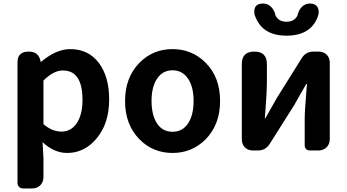

<svg xmlns="http://www.w3.org/2000/svg" viewBox="-20 -852 1966 1087"><path d="M112 215Q97 215 88 206Q79 197 79 182V-172V-500Q79 -560 143 -560Q198 -560 209 -508L210 -502H213Q298 -574 378 -574Q480 -574 539 -496.5Q598 -419 598 -289Q598 -151 525 -66Q457 14 360 14Q287 14 221 -47L226 44V150Q226 179 208 197Q190 215 161 215H152ZM328 -107Q380 -107 412 -151Q447 -199 447 -287Q447 -453 336 -453Q283 -453 226 -396V-272V-149Q275 -107 328 -107Z M957 14Q846 14 770 -63Q688 -146 688 -280Q688 -414 770 -497Q846 -574 957 -574Q1067 -574 1144 -497Q1226 -415 1226 -280Q1226 -147 1144 -63Q1067 14 957 14ZM957 -106Q1013 -106 1044.5 -153Q1076 -200 1076 -280Q1076 -360 1045 -406Q1013 -454 957 -454Q900 -454 869 -406Q838 -360 838 -280.5Q838 -201 869 -153Q900 -106 957 -106Z M1413 0Q1384 0 1366.5 -17.5Q1349 -35 1349 -64V-489Q1349 -560 1420 -560Q1491 -560 1491 -489V-383Q1491 -340 1483 -230Q1480 -198 1479 -182H1482Q1493 -201 1520 -249Q1541 -286 1549 -300L1689 -524Q1712 -560 1755 -560H1783Q1812 -560 1829.5 -542.5Q1847 -525 1847 -496V-280V-65Q1847 -36 1829 -18Q1811 0 1782 0H1776H1737Q1705 0 1705 -32V-176Q1705 -227 1716 -355Q1717 -370 1718 -377H1714Q1699 -352 1662 -286Q1651 -267 1647 -259L1506 -36Q1483 0 1440 0ZM1602 -650Q1509 -650 1460 -701Q1434 -729 1421 -770Q1411 -832 1470 -832Q1497 -832 1516 -812Q1534 -793 1540 -764Q1558 -729 1602 -729Q1647 -729 1664 -764Q1670 -793 1688 -812Q1707 -832 1734 -832Q1762 -832 1775 -815.5Q1788 -799 1783 -770Q1772 -730 1745 -701Q1696 -650 1602 -650Z"/></svg>

Font: GenSenRounded2 TW B
Style: Regular
Weight: 700
Version: Version 2.000;PS 2;hotconv 16.6.51;makeotf.lib2.5.65220 DEVE